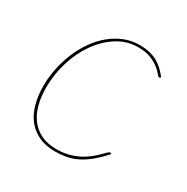

<svg xmlns="http://www.w3.org/2000/svg" viewBox="-123 -606 702 719"><g transform="rotate(30 228.0 -246.0)"><path d="M393.5 -91Q366 -60.5 342.2 -41.5Q318.5 -22.5 296 -12Q273.5 -1.5 251.5 2.2Q229.5 6 205.5 6Q163.5 6 133.2 -8.8Q103 -23.5 83.5 -49Q64 -74.5 54.8 -109.5Q45.5 -144.5 45.5 -185Q45.5 -223.5 53.5 -262Q61.5 -300.5 76.2 -335.2Q91 -370 112 -399.8Q133 -429.5 159.2 -451.2Q185.5 -473 216.5 -485.5Q247.5 -498 282.5 -498Q306.5 -498 325.8 -493.2Q345 -488.5 360.5 -479.8Q376 -471 388.5 -459Q401 -447 411.5 -433L409.5 -431Q407.5 -429 404.5 -429Q401 -429 394 -438.2Q387 -447.5 373 -458.5Q359 -469.5 337 -478.8Q315 -488 281.5 -488Q233 -488 192 -462Q151 -436 121 -393.5Q91 -351 74.2 -296.5Q57.5 -242 57.5 -185Q57.5 -147 65.8 -114Q74 -81 92 -56.5Q110 -32 138 -18Q166 -4 205.5 -4Q235.5 -4 259.8 -10.8Q284 -17.5 302.8 -27.5Q321.5 -37.5 335.5 -49Q349.5 -60.5 359.8 -70.5Q370 -80.5 376.5 -87.2Q383 -94 387.5 -94Q390.5 -94 392.5 -92L393.5 -91Z"/></g></svg>

Font: Lato Hairline
Style: Italic
Weight: 100
Italic angle: -7°
Designer: Lukasz Dziedzic
Foundry: tyPoland Lukasz Dziedzic
Version: Version 2.007; 2014-02-27